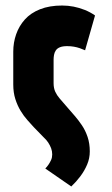

<svg xmlns="http://www.w3.org/2000/svg" viewBox="-20 -527 407 695"><path d="M174 -226V-311Q174 -319 175.5 -328Q177 -337 182 -344.5Q187 -352 197 -356Q207 -360 223 -360Q236 -360 247.5 -358Q259 -356 269 -352.5Q279 -349 288 -345L324 -471Q307 -483 287 -491Q267 -499 246.5 -503Q226 -507 205 -507Q159 -507 125 -493.5Q91 -480 70 -456.5Q49 -433 38.5 -403Q28 -373 28 -340V-221Q28 -192 35.5 -168.5Q43 -145 54.5 -126Q66 -107 79 -92.5Q92 -78 102 -67L138 -30Q148 -21 154.5 -11Q161 -1 165 9.5Q169 20 169 32Q169 43 165 52Q161 61 155.5 69Q150 77 144 83L238 148Q256 131 271 111Q286 91 295.5 68.5Q305 46 305 21Q305 -8 297 -31.5Q289 -55 276.5 -73.5Q264 -92 251 -107L218 -145Q206 -159 196 -170.5Q186 -182 180 -195Q174 -208 174 -226Z"/></svg>

Font: Advent Pro ExtraBold
Style: Regular
Weight: 800
Designer: VivaRado, Andreas Kalpakidis
Foundry: VivaRado, Andreas Kalpakidis
Version: Version 3.000